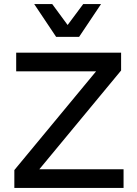

<svg xmlns="http://www.w3.org/2000/svg" viewBox="-20 -917 671 937"><path d="M366 -737H254L147 -897H235L310 -795L386 -897H473ZM172 -91H583V0H50V-87L449 -569H59V-660H571V-573Z"/></svg>

Font: Elaine Sans Medium
Style: Regular
Weight: 500
Designer: Wei Huang
Foundry: Wei Huang
Version: Version 2.001;December 24, 2019;FontCreator 12.0.0.2547 64-b